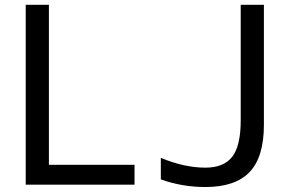

<svg xmlns="http://www.w3.org/2000/svg" viewBox="-20 -752 1174 784"><path d="M179.7 -732.4V-79.1H529.3V2H85V-732.4ZM962.9 -732.4H1057.6V-242.2Q1057.6 -110.4 999 -49.3Q940.4 11.7 818.4 11.7Q723.6 11.7 636.7 -19.5V-107.4Q733.4 -67.4 818.4 -67.4Q893.6 -67.4 928.2 -111.8Q962.9 -156.2 962.9 -260.7Z"/></svg>

Font: irohakakuC Regular
Style: Regular
Weight: 400
Designer: [Source Han Sans]
Ryoko NISHIZUKA Ë•øÂ°öÊ∂ºÂ≠ê (kana & ideographs); Paul D. Hunt (Latin, Greek & Cyrillic); Wenlong ZHAN
Version: Version 1.001.20160904